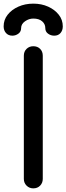

<svg xmlns="http://www.w3.org/2000/svg" viewBox="-31 -1035 365 1055"><path d="M152 0Q130 0 115 -15Q100 -30 100 -52V-729Q100 -752 115 -766.5Q130 -781 152 -781Q175 -781 189.5 -766.5Q204 -752 204 -729V-52Q204 -30 189.5 -15Q175 0 152 0ZM37 -839Q15 -839 2 -853.5Q-11 -868 -11 -890Q-11 -926 11 -954Q33 -982 70 -998.5Q107 -1015 152 -1015Q197 -1015 233.5 -998.5Q270 -982 292 -954Q314 -926 314 -890Q314 -868 301.5 -853.5Q289 -839 267 -839Q248 -839 233 -850Q218 -861 218 -880Q218 -903 200.5 -918Q183 -933 152 -933Q128 -933 106.5 -918Q85 -903 85 -880Q85 -861 70 -850Q55 -839 37 -839Z"/></svg>

Font: Comfortaa
Style: Bold
Weight: 700
Designer: Johan Aakerlund
Foundry: Johan Aakerlund
Version: Version 3.104; ttfautohint (v1.8.1.43-b0c9)